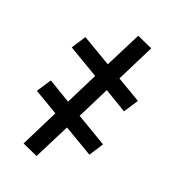

<svg xmlns="http://www.w3.org/2000/svg" viewBox="-116 -554 733 804"><g transform="rotate(20 250.0 -152.5)"><path d="M136 157 67 126 149 -38 44 -100 84 -161 182 -102 252 -242 119 -321 158 -381 285 -306 364 -462 433 -431 351 -267 456 -205 416 -144 318 -203 248 -63 381 16 342 76 215 1Z"/></g></svg>

Font: Zed Mono
Style: Regular
Weight: 400
Monospace: yes
Designer: Belleve Invis
Foundry: Belleve Invis
Version: Version 1.0.0; ttfautohint (v1.8.4)